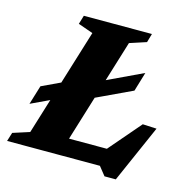

<svg xmlns="http://www.w3.org/2000/svg" viewBox="-122 -803 935 952"><g transform="rotate(15 345.0 -327.0)"><path d="M443.5 -625 251.5 0H-14.5L-0.5 -45L85 -72.5L255.5 -626L179 -653L192.5 -698H542L529 -653ZM437 -48 614 -254 685.5 -250.5 555.5 44.5H497.5L462 0H99.5L127 -90.5H508.5ZM560.5 -503 531 -404.5 290.5 -291.5 222.5 -290 45 -206.5 75 -304.5 252.5 -388 320.5 -389.5Z"/></g></svg>

Font: Newsreader 9pt
Style: Bold Italic
Weight: 700
Italic angle: -17°
Designer: Hugues Gentile
Foundry: Production Type
Version: Version 1.003